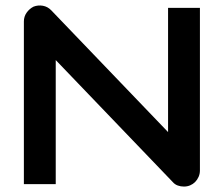

<svg xmlns="http://www.w3.org/2000/svg" viewBox="-20 -681 829 710"><path d="M719.3 -50.5Q719.3 -38.1 714.4 -27Q709.4 -15.8 701.5 -7.9Q693.6 0 682.9 4.5Q672.3 8.9 659.9 8.9Q648.5 8.9 637.4 5Q626.2 1 618.3 -8.4L186.1 -458.9V0H68.3V-601.5Q68.3 -619.8 78.5 -634.2Q88.6 -648.5 104 -656.4Q120.8 -662.9 138.6 -659.7Q156.4 -656.4 169.3 -643.1L601.5 -192.6V-652H719.3Z"/></svg>

Font: AKL FREE 001
Style: Regular
Weight: 400
Designer: AKL
Foundry: AKL
Version: Version 1.00;August 10, 2024;FontCreator 13.0.0.2630 64-bit